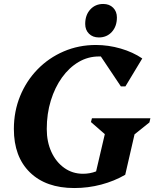

<svg xmlns="http://www.w3.org/2000/svg" viewBox="-20 -933 779 969"><path d="M355 16Q212 16 131 -63Q50 -142 50 -282Q50 -371 81.5 -448Q113 -525 169.5 -583Q226 -641 301.5 -673.5Q377 -706 464 -706Q527 -706 589 -688Q651 -670 698 -638L613 -497H590L489 -648Q484 -648 479 -648Q424 -648 376.5 -620Q329 -592 293 -542Q257 -492 236.5 -425.5Q216 -359 216 -282Q216 -217 239.5 -166Q263 -115 304.5 -85.5Q346 -56 399 -56Q434 -56 465 -68L509 -256L439 -317L444 -336H739L734 -315L659 -255L612 -51Q557 -19 491 -1.5Q425 16 355 16ZM479 -744Q448 -744 429 -763Q410 -782 410 -812Q410 -857 435.5 -885Q461 -913 501 -913Q532 -913 551 -894Q570 -875 570 -845Q570 -800 544.5 -772Q519 -744 479 -744Z"/></svg>

Font: Platypi SemiBold
Style: Italic
Weight: 600
Italic angle: -13°
Designer: David Sargent
Foundry: Bolt Cutter Type
Version: Version 1.200; ttfautohint (v1.8.4.7-5d5b)